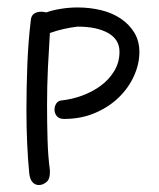

<svg xmlns="http://www.w3.org/2000/svg" viewBox="-20 -332 436 528"><path d="M117.2 135.7V142.6Q117.2 161.1 107.4 168.9Q97.7 176.8 86.9 176.8Q76.2 176.8 69.3 168.9Q62.5 161.1 60.5 145.5Q56.6 105.5 54.7 62Q52.7 18.6 52.7 -27.3Q52.7 -91.8 55.2 -154.3Q57.6 -216.8 64.5 -274.4Q65.4 -289.1 73.7 -294.4Q82 -299.8 92.8 -299.8Q99.6 -299.8 107.4 -297.9Q123 -303.7 146.5 -307.6Q169.9 -311.5 193.4 -311.5Q226.6 -311.5 257.3 -304.2Q288.1 -296.9 311.5 -281.2Q335 -265.6 349.1 -242.7Q363.3 -219.7 363.3 -188.5Q363.3 -156.2 348.6 -123.5Q334 -90.8 307.1 -64.5Q280.3 -38.1 241.7 -21.5Q203.1 -4.9 156.2 -4.9Q142.6 -4.9 136.2 -12.7Q129.9 -20.5 129.9 -30.3Q129.9 -40 134.8 -47.4Q139.6 -54.7 148.4 -55.7Q176.8 -58.6 205.1 -68.8Q233.4 -79.1 256.3 -95.7Q279.3 -112.3 293.9 -136.2Q308.6 -160.2 308.6 -189.5Q308.6 -223.6 277.3 -241.2Q246.1 -258.8 193.4 -258.8Q175.8 -256.8 155.8 -252.4Q135.7 -248 117.2 -241.2Q114.3 -197.3 111.8 -146Q109.4 -94.7 109.4 -43.9Q109.4 6.8 110.8 53.7Q112.3 100.6 117.2 135.7Z"/></svg>

Font: Hi Melody
Style: Regular
Weight: 400
Designer: YoonDesign Inc.
Foundry: YoonDesign Inc.
Version: Version 3.00